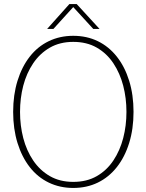

<svg xmlns="http://www.w3.org/2000/svg" viewBox="-20 -917 724 949"><path d="M342 12Q276 12 221 -14.5Q166 -41 127 -91Q88 -141 66.5 -210.5Q45 -280 45 -364Q45 -448 66.5 -517.5Q88 -587 127 -637Q166 -687 221 -713.5Q276 -740 342 -740Q409 -740 463.5 -713.5Q518 -687 557.5 -637Q597 -587 618.5 -517.5Q640 -448 640 -364Q640 -280 618.5 -210.5Q597 -141 557.5 -91Q518 -41 463.5 -14.5Q409 12 342 12ZM342 -18Q409 -18 458.5 -46.5Q508 -75 540.5 -124Q573 -173 589 -234.5Q605 -296 605 -364Q605 -432 589 -493.5Q573 -555 540.5 -604Q508 -653 458.5 -681.5Q409 -710 342 -710Q276 -710 226.5 -681.5Q177 -653 144 -604Q111 -555 95 -493.5Q79 -432 79 -364Q79 -296 95 -234.5Q111 -173 144 -124Q177 -75 226.5 -46.5Q276 -18 342 -18ZM213 -774 323 -897H359L472 -774H441L342 -882L244 -774Z"/></svg>

Font: Murecho Thin ExtraLight
Style: Regular
Weight: 250
Version: Version 1.010